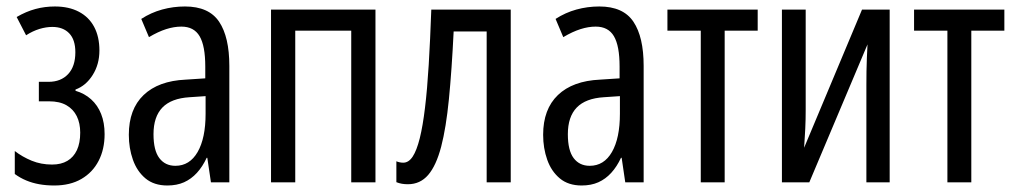

<svg xmlns="http://www.w3.org/2000/svg" viewBox="-20 -566 3147 596"><path d="M150.4 -545.9Q193.8 -545.9 224.9 -529.5Q255.9 -513.2 272.2 -482.7Q288.6 -452.1 288.6 -409.2Q288.6 -366.2 267.6 -333Q246.6 -299.8 214.4 -288.1V-284.2Q242.7 -275.9 262.9 -257.6Q283.2 -239.3 293.9 -212.2Q304.7 -185.1 304.7 -149.9Q304.7 -102.5 286.1 -66.7Q267.6 -30.8 232.7 -10.5Q197.8 9.8 148.4 9.8Q123.5 9.8 101.8 5.9Q80.1 2 61.3 -5.9Q42.5 -13.7 25.9 -25.9V-97.2Q49.3 -79.1 78.4 -67.1Q107.4 -55.2 141.6 -55.2Q169.9 -55.2 189.2 -66.7Q208.5 -78.1 218.8 -100.1Q229 -122.1 229 -154.3Q229 -183.6 218.3 -205.3Q207.5 -227.1 186.3 -239.3Q165 -251.5 132.3 -251.5H100.6V-312H130.9Q168.9 -312 191.4 -335.9Q213.9 -359.9 213.9 -403.8Q213.9 -442.9 194.8 -462.6Q175.8 -482.4 142.6 -482.4Q123 -482.4 102.3 -476.1Q81.5 -469.7 61 -456.5L31.7 -513.2Q61 -530.3 90.1 -538.1Q119.1 -545.9 150.4 -545.9Z M554.2 -545.9Q628.4 -545.9 660.2 -498.5Q691.9 -451.2 691.9 -361.3V0H634.8L623.5 -76.2H621.6Q608.9 -48.8 591.3 -29.5Q573.7 -10.3 551.3 -0.2Q528.8 9.8 499.5 9.8Q458 9.8 431.6 -12.2Q405.3 -34.2 392.6 -70.1Q379.9 -106 379.9 -147.5Q379.9 -227.1 425.8 -271Q471.7 -314.9 556.2 -318.8L617.2 -322.8V-359.4Q617.2 -423.8 599.6 -453.6Q582 -483.4 543 -483.4Q520.5 -483.4 495.8 -475.6Q471.2 -467.8 442.4 -450.7L418.5 -507.3Q448.7 -526.9 483.2 -536.4Q517.6 -545.9 554.2 -545.9ZM618.2 -267.6 568.4 -264.2Q511.7 -260.7 484.1 -232.2Q456.5 -203.6 456.5 -149.4Q456.5 -99.1 474.6 -75.2Q492.7 -51.3 524.4 -51.3Q568.8 -51.3 593.5 -94.2Q618.2 -137.2 618.2 -212.9Z M1145.5 -536.1V0H1070.3V-470.7H896.5V0H821.3V-536.1Z M1565.4 0H1490.7V-468.3H1388.2Q1382.3 -347.7 1373.5 -258.3Q1364.7 -168.9 1349.4 -110.4Q1334 -51.8 1309.1 -22.9Q1284.2 5.9 1246.1 5.9Q1236.3 5.9 1227.5 4.4Q1218.8 2.9 1210.4 -0.5V-65.4Q1214.4 -63.5 1220 -62.3Q1225.6 -61 1231.9 -61Q1248.5 -61 1261 -79.8Q1273.4 -98.6 1283 -136.7Q1292.5 -174.8 1299.3 -231.7Q1306.2 -288.6 1310.8 -364.7Q1315.4 -440.9 1318.8 -536.1H1565.4Z M1840.3 -545.9Q1914.6 -545.9 1946.3 -498.5Q1978 -451.2 1978 -361.3V0H1920.9L1909.7 -76.2H1907.7Q1895 -48.8 1877.4 -29.5Q1859.9 -10.3 1837.4 -0.2Q1814.9 9.8 1785.6 9.8Q1744.1 9.8 1717.8 -12.2Q1691.4 -34.2 1678.7 -70.1Q1666 -106 1666 -147.5Q1666 -227.1 1711.9 -271Q1757.8 -314.9 1842.3 -318.8L1903.3 -322.8V-359.4Q1903.3 -423.8 1885.7 -453.6Q1868.2 -483.4 1829.1 -483.4Q1806.6 -483.4 1782 -475.6Q1757.3 -467.8 1728.5 -450.7L1704.6 -507.3Q1734.9 -526.9 1769.3 -536.4Q1803.7 -545.9 1840.3 -545.9ZM1904.3 -267.6 1854.5 -264.2Q1797.9 -260.7 1770.3 -232.2Q1742.7 -203.6 1742.7 -149.4Q1742.7 -99.1 1760.7 -75.2Q1778.8 -51.3 1810.5 -51.3Q1855 -51.3 1879.6 -94.2Q1904.3 -137.2 1904.3 -212.9Z M2332 -470.7H2229.5V0H2155.3V-470.7H2051.8V-536.1H2332Z M2481 -536.1V-224.6Q2481 -210 2480.7 -195.8Q2480.5 -181.6 2479.7 -167.5Q2479 -153.3 2478 -138.4Q2477.1 -123.5 2476.1 -107.4L2655.8 -536.1H2741.7V0H2669.4V-302.2Q2669.4 -323.2 2669.7 -344.2Q2669.9 -365.2 2670.9 -386.2Q2671.9 -407.2 2672.9 -428.2L2492.2 0H2407.2V-536.1Z M3097.7 -470.7H2995.1V0H2920.9V-470.7H2817.4V-536.1H3097.7Z"/></svg>

Font: Open Sans Condensed
Style: Regular
Weight: 400
Width: 3
Designer: Monotype Design Team
Foundry: Monotype Imaging Inc.
Version: Version 3.000